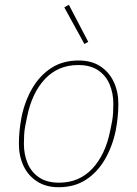

<svg xmlns="http://www.w3.org/2000/svg" viewBox="-20 -771 574 803"><path d="M225 12Q172 12 134.5 -12.5Q97 -37 78 -78Q59 -119 59 -169Q59 -198 62 -226.5Q65 -255 70 -281Q84 -349 115.5 -402.5Q147 -456 195 -487Q243 -518 309 -518Q363 -518 400 -493.5Q437 -469 456 -428Q475 -387 475 -337Q475 -308 472 -279.5Q469 -251 464 -225Q450 -158 418.5 -104Q387 -50 339 -19Q291 12 225 12ZM227 -7Q311 -7 366 -65.5Q421 -124 441 -225L449 -265Q452 -282 453 -300Q454 -318 454 -337Q454 -381 438.5 -418Q423 -455 390.5 -477Q358 -499 307 -499Q223 -499 168 -440.5Q113 -382 93 -281L85 -241Q82 -225 81 -207Q80 -189 80 -169Q80 -125 95.5 -88Q111 -51 143.5 -29Q176 -7 227 -7ZM333 -587 249 -740 268 -751 349 -596Z"/></svg>

Font: IBM Plex Sans Thin
Style: Italic
Weight: 250
Italic angle: -11.31°
Designer: Mike Abbink, Paul van der Laan, Pieter van Rosmalen
Foundry: Bold Monday
Version: Version 3.201